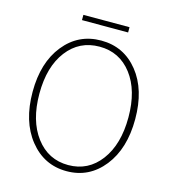

<svg xmlns="http://www.w3.org/2000/svg" viewBox="-124 -954 962 1068"><g transform="rotate(15 357.0 -420.0)"><path d="M61.5 -365.2Q61.5 -534.2 144 -636.7Q226.6 -739.3 357.4 -739.3Q488.3 -739.3 570.3 -637.2Q652.3 -535.2 652.3 -365.2Q652.3 -195.3 569.8 -91.3Q487.3 12.7 357.4 12.7Q227.5 12.7 144.5 -91.3Q61.5 -195.3 61.5 -365.2ZM357.4 -704.1Q241.2 -704.1 170.9 -612.3Q100.6 -520.5 100.6 -365.2Q100.6 -210 171.4 -116.2Q242.2 -22.5 357.4 -22.5Q472.7 -22.5 543 -116.2Q613.3 -210 613.3 -365.2Q613.3 -520.5 543 -612.3Q472.7 -704.1 357.4 -704.1ZM223.6 -821.3V-851.6H489.3V-821.3Z"/></g></svg>

Font: Gen Shin Gothic ExtraLight
Style: Regular
Weight: 100
Designer: [Source Han Sans]
Ryoko NISHIZUKA  (kana & ideographs); Paul D. Hunt (Latin, Greek & Cyrillic); Wenlong ZHANG  (bopomofo
Version: Version 1.002.20150607